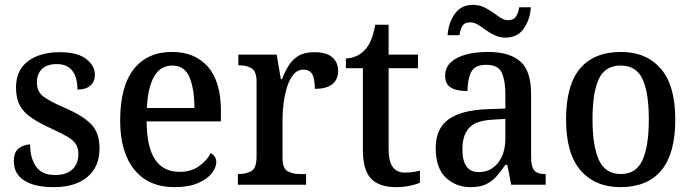

<svg xmlns="http://www.w3.org/2000/svg" viewBox="-20 -761 2850 791"><path d="M202 10Q122 10 79.5 -17.5Q37 -45 37 -97Q37 -136 59 -151Q81 -166 104 -166Q104 -111 128 -75.5Q152 -40 206 -40Q254 -40 278.5 -63.5Q303 -87 303 -126Q303 -150 293 -166.5Q283 -183 258.5 -197.5Q234 -212 192 -231Q142 -254 109.5 -276Q77 -298 61.5 -327Q46 -356 46 -401Q46 -472 95.5 -509Q145 -546 226 -546Q299 -546 335 -518Q371 -490 371 -453Q371 -425 352.5 -408.5Q334 -392 299 -392Q299 -443 277.5 -470Q256 -497 215 -497Q173 -497 152.5 -476.5Q132 -456 132 -422Q132 -384 158 -364Q184 -344 246 -317Q319 -286 354.5 -250.5Q390 -215 390 -150Q390 -73 339.5 -31.5Q289 10 202 10Z M699 10Q592 10 533.5 -62Q475 -134 475 -264Q475 -405 531 -476Q587 -547 689 -547Q783 -547 836.5 -486Q890 -425 890 -306V-261H584Q585 -153 619.5 -103Q654 -53 719 -53Q767 -53 799.5 -76Q832 -99 848 -130Q857 -126 864 -116.5Q871 -107 871 -93Q871 -72 853 -48Q835 -24 796.5 -7Q758 10 699 10ZM781 -316Q781 -395 760.5 -443Q740 -491 690 -491Q641 -491 615 -446Q589 -401 585 -316Z M960 0V-44H963Q995 -44 1016 -56.5Q1037 -69 1037 -116V-424Q1037 -468 1016 -480Q995 -492 965 -492H962V-536H1120L1137 -435H1142Q1154 -467 1170 -492Q1186 -517 1210.5 -531.5Q1235 -546 1275 -546Q1325 -546 1349 -525Q1373 -504 1373 -469Q1373 -434 1349.5 -414.5Q1326 -395 1277 -395Q1277 -436 1266.5 -455Q1256 -474 1229 -474Q1206 -474 1189.5 -454.5Q1173 -435 1163 -403.5Q1153 -372 1148.5 -337Q1144 -302 1144 -271V-111Q1144 -67 1165 -55.5Q1186 -44 1215 -44H1241V0Z M1612 10Q1543 10 1509 -24.5Q1475 -59 1475 -146V-480H1405V-520Q1454 -523 1484 -556Q1499 -573 1509 -597Q1519 -621 1526 -659H1581V-536H1702V-480H1581V-147Q1581 -96 1598 -73Q1615 -50 1647 -50Q1665 -50 1680 -52Q1695 -54 1710 -58V-8Q1697 -2 1670 4Q1643 10 1612 10Z M1919 10Q1858 10 1816.5 -29.5Q1775 -69 1775 -151Q1775 -231 1827.5 -269Q1880 -307 1985 -311L2062 -314V-373Q2062 -428 2047.5 -461Q2033 -494 1983 -494Q1936 -494 1921 -464Q1906 -434 1906 -386Q1860 -386 1837 -400.5Q1814 -415 1814 -449Q1814 -483 1837.5 -504.5Q1861 -526 1900.5 -536.5Q1940 -547 1990 -547Q2079 -547 2123.5 -508Q2168 -469 2168 -374V-116Q2168 -74 2181 -59Q2194 -44 2225 -44H2228V0H2086L2070 -82H2062Q2043 -54 2024.5 -33.5Q2006 -13 1981.5 -1.5Q1957 10 1919 10ZM1952 -52Q2002 -52 2032 -90.5Q2062 -129 2062 -191V-271L2009 -268Q1939 -264 1912 -233.5Q1885 -203 1885 -146Q1885 -52 1952 -52ZM2063 -606Q2039 -606 2018.5 -615.5Q1998 -625 1981 -637.5Q1964 -650 1948.5 -659.5Q1933 -669 1918 -669Q1893 -669 1884 -652.5Q1875 -636 1873 -616H1824Q1827 -665 1853 -703Q1879 -741 1929 -741Q1953 -741 1973.5 -731.5Q1994 -722 2011 -709.5Q2028 -697 2043 -687.5Q2058 -678 2073 -678Q2097 -678 2106.5 -694Q2116 -710 2119 -731H2167Q2164 -681 2138 -643.5Q2112 -606 2063 -606Z M2536 10Q2432 10 2372 -59Q2312 -128 2312 -269Q2312 -410 2369.5 -478.5Q2427 -547 2539 -547Q2642 -547 2702 -478.5Q2762 -410 2762 -269Q2762 -128 2704.5 -59Q2647 10 2536 10ZM2538 -44Q2601 -44 2627 -101.5Q2653 -159 2653 -269Q2653 -380 2627 -435.5Q2601 -491 2537 -491Q2473 -491 2447 -435.5Q2421 -380 2421 -269Q2421 -159 2447.5 -101.5Q2474 -44 2538 -44Z"/></svg>

Font: Noto Serif Georgian SemiCondensed Medium
Style: Regular
Weight: 500
Width: 4
Designer: Monotype Design Team, Akaki Razmadze
Foundry: Google LLC
Version: Version 2.003; ttfautohint (v1.8.4.7-5d5b)